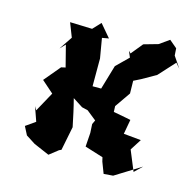

<svg xmlns="http://www.w3.org/2000/svg" viewBox="-91 -648 777 777"><g transform="rotate(15 297.5 -260.0)"><path d="M280 -195 320 -163 312 -146 314 -109 310 -51 387 -27 391 -10 409 37 448 34 556 -33 524 -2 489 -87 519 -134 446 -141 457 -202 437 -206 384 -216 383 -240 428 -305 427 -358 457 -373 515 -406 577 -474 595 -453 563 -500 561 -530 529 -557 488 -528 428 -511 388 -462 379 -471 390 -445 340 -396 310 -294H274V-410L276 -399L260 -493L288 -498L243 -551L212 -518L119 -521L142 -462L105 -407L126 -429L149 -339L131 -335L74 -267C90 -252 108 -238 124 -223L79 -141L70 -156L91 -96L51 -68L69 -33L108 -8L173 20L210 -9L219 -13L239 -113C231 -152 223 -190 213 -228L255 -201Z"/></g></svg>

Font: Asimov Aggro
Style: CondIt
Weight: 500
Designer: Google
Version: Version 2.000980; 2014